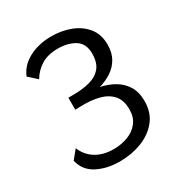

<svg xmlns="http://www.w3.org/2000/svg" viewBox="-171 -851 938 990"><g transform="rotate(-30 297.5 -356.0)"><path d="M259.5 11.5Q182.5 11.5 125.2 -18.5Q68 -48.5 54 -111.5L95.5 -162Q113.5 -115 156.8 -87.2Q200 -59.5 264 -59.5Q310.5 -59.5 349.5 -74.8Q388.5 -90 412 -120.5Q435.5 -151 435.5 -197Q435.5 -252.5 407.8 -283.2Q380 -314 333.5 -325.8Q287 -337.5 231 -336L192.5 -335V-406.5H223Q277.5 -406.5 320.5 -418Q363.5 -429.5 388.2 -459Q413 -488.5 413 -542.5Q413 -602 372.2 -627.5Q331.5 -653 272 -653Q212 -653 172.8 -628.8Q133.5 -604.5 109.5 -564L60.5 -608.5Q83 -663.5 140.5 -694Q198 -724.5 275 -724.5Q336 -724.5 388.2 -704.2Q440.5 -684 472.8 -643.8Q505 -603.5 505 -543Q505 -494 485 -460Q465 -426 432.2 -405Q399.5 -384 360.5 -373Q405.5 -364 442.8 -342.5Q480 -321 502.2 -285Q524.5 -249 524.5 -195.5Q524.5 -126.5 487 -80.5Q449.5 -34.5 389.2 -11.5Q329 11.5 259.5 11.5Z"/></g></svg>

Font: Mooli
Style: Regular
Weight: 400
Designer: Vernon Adams
Foundry: Vernon Adams
Version: Version 1.000; ttfautohint (v1.8.4.7-5d5b);gftools[0.9.33]